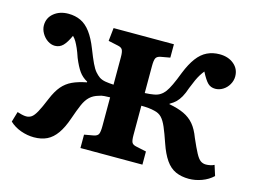

<svg xmlns="http://www.w3.org/2000/svg" viewBox="-78 -652 1049 790"><g transform="rotate(15 447.0 -257.0)"><path d="M118 7Q90 7 62 -3Q34 -13 14 -32L27 -76Q36 -73 46.5 -70.5Q57 -68 65 -68Q78 -68 88 -75Q98 -82 109 -102Q120 -122 136 -161Q151 -197 168.5 -217.5Q186 -238 210.5 -249.5Q235 -261 271 -268V-271Q249 -283 235.5 -302Q222 -321 208 -355Q200 -379 193.5 -393.5Q187 -408 181 -418.5Q175 -429 166 -438Q152 -407 138 -393Q124 -379 104 -379Q88 -379 73 -389Q58 -399 48.5 -415.5Q39 -432 39 -449Q39 -481 63.5 -501Q88 -521 125 -521Q154 -521 177.5 -510Q201 -499 220 -473.5Q239 -448 255 -407Q269 -371 279 -350Q289 -329 298.5 -318Q308 -307 318 -300Q329 -293 344 -290.5Q359 -288 379 -287V-404Q379 -426 374.5 -435Q370 -444 355 -447L313 -456L319 -512H576V-455L537 -448Q521 -445 516.5 -435.5Q512 -426 512 -401V-287Q534 -288 550.5 -291Q567 -294 577 -301Q588 -308 596.5 -319.5Q605 -331 615 -352Q625 -373 638 -407Q654 -447 673 -472.5Q692 -498 716 -509.5Q740 -521 769 -521Q806 -521 830 -501Q854 -481 854 -449Q854 -431 844.5 -414.5Q835 -398 819.5 -388.5Q804 -379 787 -379Q768 -379 755.5 -391Q743 -403 726 -436Q718 -426 711.5 -415.5Q705 -405 698.5 -391Q692 -377 683 -354Q675 -330 666.5 -315Q658 -300 648 -290Q638 -280 622 -271V-269Q660 -262 685.5 -250Q711 -238 728.5 -217.5Q746 -197 759 -162Q776 -123 787 -102.5Q798 -82 808 -75Q818 -68 831 -68Q839 -68 849 -70Q859 -72 866 -76L880 -32Q860 -13 832.5 -3Q805 7 778 7Q746 7 721.5 -4Q697 -15 679 -41Q661 -67 647 -108Q633 -149 622.5 -173.5Q612 -198 600 -210.5Q588 -223 569 -227Q558 -230 543 -231.5Q528 -233 512 -233V-108Q512 -85 516.5 -76.5Q521 -68 537 -65L579 -56V0H315V-57L354 -64Q370 -67 374.5 -76.5Q379 -86 379 -111V-233Q369 -233 355 -232Q341 -231 332 -227Q310 -221 295.5 -207.5Q281 -194 270.5 -170Q260 -146 247 -108Q233 -67 215 -41.5Q197 -16 173.5 -4.5Q150 7 118 7Z"/></g></svg>

Font: Literata 18pt SemiBold
Style: Regular
Weight: 600
Designer: Latin by Veronika Burian and Jose Scaglione. Greek by Irene Vlachou. Cyrillic by Vera Evstafieva.
Foundry: TypeTogether
Version: Version 3.103;gftools[0.9.29]